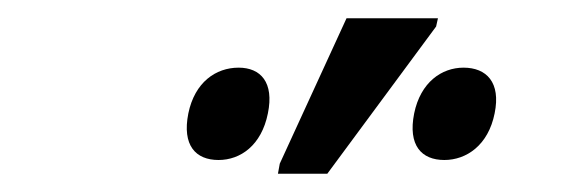

<svg xmlns="http://www.w3.org/2000/svg" viewBox="-20 -796 625 210"><path d="M284 -606H338L457 -767L459 -776H359L286 -617ZM219 -621C243 -621 266 -637 273 -672C280 -706 265 -722 241 -722C216 -722 193 -706 186 -672C179 -637 194 -621 219 -621ZM466 -621C490 -621 514 -637 521 -672C528 -706 512 -722 487 -722C463 -722 440 -706 433 -672C426 -637 441 -621 466 -621Z"/></svg>

Font: Noto Sans Condensed
Style: Italic
Weight: 400
Width: 3
Italic angle: -12°
Designer: Monotype Design Team
Foundry: Monotype Imaging Inc.
Version: Version 2.013